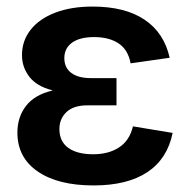

<svg xmlns="http://www.w3.org/2000/svg" viewBox="-20 -553 566 585"><path d="M265 12Q157 12 95 -30.5Q33 -73 33 -149Q33 -196 59 -230Q85 -264 139 -277V-278Q92 -290 69.5 -319Q47 -348 47 -385Q47 -429 73.5 -462.5Q100 -496 148.5 -514.5Q197 -533 262 -533Q361 -533 420.5 -493Q480 -453 497 -377L378 -360Q370 -402 341 -421Q312 -440 267 -440Q223 -440 199.5 -423Q176 -406 176 -376Q176 -347 197 -331Q218 -315 257 -315H335V-232H246Q204 -232 182.5 -211.5Q161 -191 161 -160Q161 -122 188 -102.5Q215 -83 264 -83Q311 -83 343 -104Q375 -125 385 -168L506 -148Q490 -69 429 -28.5Q368 12 265 12Z"/></svg>

Font: TikTok Sans 24pt SemiBold
Style: Regular
Weight: 600
Version: Version 4.000